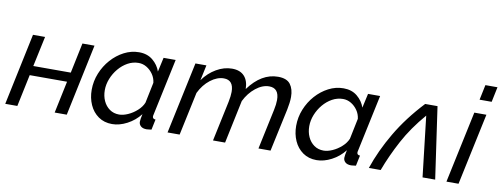

<svg xmlns="http://www.w3.org/2000/svg" viewBox="-61 -1049 3591 1377"><g transform="rotate(10 1734.5 -360.0)"><path d="M13 0 123 -522H211L164 -302H437L483 -522H571L461 0H373L422 -233H150L101 0Z M792 10Q734 10 692 -19.5Q650 -49 628 -98.5Q606 -148 606 -207Q606 -270 629.5 -328Q653 -386 693.5 -431.5Q734 -477 786 -504Q838 -531 895 -531Q955 -531 995 -498Q1035 -465 1051 -418L1074 -522H1162L1074 -108Q1073 -104 1072.5 -101Q1072 -98 1072 -95Q1072 -77 1094 -76L1078 0Q1067 1 1058.5 2.5Q1050 4 1043 4Q1015 4 1000.5 -9Q986 -22 986 -41Q986 -58 995 -98Q956 -48 900.5 -19Q845 10 792 10ZM830 -66Q859 -66 894 -81.5Q929 -97 959 -124Q989 -151 1002 -183L1033 -333Q1029 -367 1010 -394.5Q991 -422 963.5 -438.5Q936 -455 905 -455Q863 -455 826 -434.5Q789 -414 760.5 -380Q732 -346 715.5 -304.5Q699 -263 699 -221Q699 -178 715 -143Q731 -108 760.5 -87Q790 -66 830 -66Z M1306 -522H1386L1362 -410Q1402 -466 1458 -498.5Q1514 -531 1572 -531Q1630 -531 1661 -498Q1692 -465 1693 -404Q1786 -531 1907 -531Q1971 -531 1997 -496Q2023 -461 2023 -404Q2023 -383 2020 -360Q2017 -337 2012 -312L1945 0H1857L1919 -292Q1928 -334 1928 -365Q1928 -452 1856 -452Q1807 -452 1758.5 -413.5Q1710 -375 1680 -314L1614 0H1526L1588 -292Q1597 -336 1597 -366Q1597 -452 1526 -452Q1477 -452 1428.5 -414.5Q1380 -377 1350 -315L1283 0H1195Z M2281 10Q2223 10 2181 -19.5Q2139 -49 2117 -98.5Q2095 -148 2095 -207Q2095 -270 2118.5 -328Q2142 -386 2182.5 -431.5Q2223 -477 2275 -504Q2327 -531 2384 -531Q2444 -531 2484 -498Q2524 -465 2540 -418L2563 -522H2651L2563 -108Q2562 -104 2561.5 -101Q2561 -98 2561 -95Q2561 -77 2583 -76L2567 0Q2556 1 2547.5 2.5Q2539 4 2532 4Q2504 4 2489.5 -9Q2475 -22 2475 -41Q2475 -58 2484 -98Q2445 -48 2389.5 -19Q2334 10 2281 10ZM2319 -66Q2348 -66 2383 -81.5Q2418 -97 2448 -124Q2478 -151 2491 -183L2522 -333Q2518 -367 2499 -394.5Q2480 -422 2452.5 -438.5Q2425 -455 2394 -455Q2352 -455 2315 -434.5Q2278 -414 2249.5 -380Q2221 -346 2204.5 -304.5Q2188 -263 2188 -221Q2188 -178 2204 -143Q2220 -108 2249.5 -87Q2279 -66 2319 -66Z M2661 0Q2705 -131 2783 -263.5Q2861 -396 2979 -522H3069L3144 0H3052L3001 -441Q2907 -332 2847.5 -221Q2788 -110 2747 0Z M3381 -730H3469L3446 -620H3358ZM3337 -522H3425L3314 0H3226Z"/></g></svg>

Font: Raleway Medium
Style: Italic
Weight: 500
Italic angle: -12°
Designer: Matt McInerney, Pablo Impallari, Rodrigo Fuenzalida
Foundry: Matt McInerney, Pablo Impallari, Rodrigo Fuenzalida
Version: Version 4.026